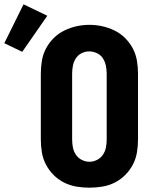

<svg xmlns="http://www.w3.org/2000/svg" viewBox="-114 -861 734 889"><path d="M300 8Q270 8 240 3Q210 -2 183 -15.5Q156 -29 134.5 -50.5Q113 -72 99 -98.5Q85 -125 80 -155Q75 -185 75 -215V-520Q75 -550 80 -580Q85 -610 99 -636.5Q113 -663 134.5 -684.5Q156 -706 183.5 -719.5Q211 -733 240.5 -739.5Q270 -746 300 -746Q330 -746 359.5 -739.5Q389 -733 416.5 -719.5Q444 -706 465.5 -684.5Q487 -663 501 -636.5Q515 -610 520 -580Q525 -550 525 -520V-215Q525 -185 520 -155Q515 -125 501 -98.5Q487 -72 465.5 -50.5Q444 -29 417 -15.5Q390 -2 360 3Q330 8 300 8ZM300 -112Q318 -112 335 -120.5Q352 -129 362.5 -144.5Q373 -160 376.5 -178.5Q380 -197 380 -215V-520Q380 -539 376 -557.5Q372 -576 362 -591.5Q352 -607 334.5 -615Q317 -623 299 -623Q280 -623 263.5 -614.5Q247 -606 237 -590.5Q227 -575 223.5 -556.5Q220 -538 220 -520V-215Q220 -197 223.5 -178.5Q227 -160 237.5 -144.5Q248 -129 265 -120.5Q282 -112 300 -112ZM-11 -621 -94 -661 -5 -841 105 -788Z"/></svg>

Font: Iosevka Curly Slab HvEx
Style: Regular
Weight: 900
Width: 7
Monospace: yes
Designer: Belleve Invis
Foundry: Belleve Invis
Version: Version 11.1.0; ttfautohint (v1.8.3)